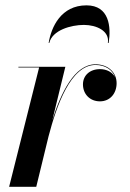

<svg xmlns="http://www.w3.org/2000/svg" viewBox="-20 -716 498 736"><path d="M393.5 -551.5H396.5C406.5 -612.5 399 -695.5 311.5 -695.5C214 -695.5 176.5 -612.5 166.5 -551.5H169C180.5 -600.5 252.5 -620.5 301.5 -620.5C350 -620.5 400.5 -597.5 393.5 -551.5ZM130 -457.5 15 0H119L166 -193C196.5 -310 251 -467 346 -467C384.5 -467 411.5 -447.5 421 -420C411 -439.5 388.5 -451 363.5 -451C324 -451 298 -426.5 298 -392.5C298 -355 325 -327.5 363 -327.5C402.5 -327.5 427 -358.5 427 -397C427 -438 395 -469.5 346 -469.5C265.5 -469.5 213.5 -360 180.5 -255L230.5 -460H50.5V-457.5Z"/></svg>

Font: Bodoni* 72pt Medium
Style: Italic
Weight: 500
Italic angle: -13°
Version: Version 2.3